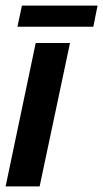

<svg xmlns="http://www.w3.org/2000/svg" viewBox="-28 -663 367 683"><path d="M-8 0 99 -510H221L113 0ZM34 -568 50 -643H319L304 -568Z"/></svg>

Font: Saira Condensed
Style: Bold Italic
Weight: 700
Width: 3
Italic angle: -12°
Designer: Hector Gatti with collaboration of the Omnibus-Type team
Foundry: Omnibus-Type
Version: Version 1.101